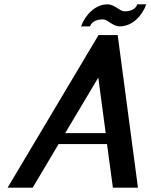

<svg xmlns="http://www.w3.org/2000/svg" viewBox="-20 -861 691 881"><path d="M610 -841C602 -819 581 -809 551 -809C529 -809 507 -841 473 -841C415 -841 370 -790 352 -740H393C401 -762 423 -772 453 -772C475 -772 496 -740 530 -740C588 -740 634 -791 651 -841ZM520 -700H432L15 0H130L249 -200H471L498 0H613ZM431 -505 465 -250H279Z"/></svg>

Font: Pfennig
Style: BoldItalic
Weight: 700
Italic angle: -13°
Version: Version 20100423